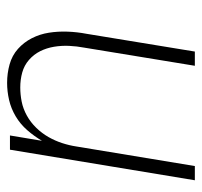

<svg xmlns="http://www.w3.org/2000/svg" viewBox="-34 -534 568 540"><g transform="rotate(-90 250.0 -264.0)"><path d="M13 0 99 -520H139L124 -430Q137 -452 154 -471.5Q171 -491 193 -504Q215 -517 239 -522.5Q263 -528 287 -528Q314 -528 339 -521Q364 -514 382.5 -497.5Q401 -481 412.5 -458.5Q424 -436 428 -410.5Q432 -385 431 -358Q430 -331 425 -305L375 0H335L386 -311Q390 -332 391 -353.5Q392 -375 388.5 -396Q385 -417 376 -435Q367 -453 351.5 -466.5Q336 -480 316 -485.5Q296 -491 274 -491Q254 -491 234 -487Q214 -483 195 -472.5Q176 -462 160.5 -446Q145 -430 134.5 -411.5Q124 -393 117.5 -373Q111 -353 108 -333L53 0Z"/></g></svg>

Font: Iosevka Term Curly Extralight
Style: Italic
Weight: 200
Italic angle: -9°
Designer: Belleve Invis
Foundry: Belleve Invis
Version: Version 32.3.0